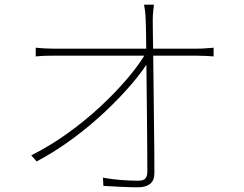

<svg xmlns="http://www.w3.org/2000/svg" viewBox="-20 -784 1040 817"><path d="M635 -764Q633 -747 631.5 -731.5Q630 -716 630 -699Q630 -685 630.5 -643.5Q631 -602 632 -543Q633 -484 633.5 -416Q634 -348 635 -279.5Q636 -211 636.5 -150.5Q637 -90 637 -47Q637 -16 618.5 -1.5Q600 13 567 13Q536 13 494 11Q452 9 420 7L418 -28Q456 -21 496 -18Q536 -15 567 -15Q591 -15 599 -25Q607 -35 607 -54Q607 -91 606.5 -148.5Q606 -206 605.5 -274Q605 -342 604 -410.5Q603 -479 602.5 -539.5Q602 -600 601.5 -642.5Q601 -685 600 -699Q599 -724 597 -738.5Q595 -753 593 -764ZM132 -581Q155 -579 170.5 -578Q186 -577 206 -577Q214 -577 248 -577Q282 -577 334 -577Q386 -577 446.5 -577Q507 -577 568.5 -577Q630 -577 683.5 -577Q737 -577 774 -577Q811 -577 822 -577Q837 -577 857 -578.5Q877 -580 889 -581V-544Q877 -545 857.5 -546Q838 -547 821 -547Q810 -547 773.5 -547Q737 -547 683.5 -547Q630 -547 569 -547Q508 -547 447 -547Q386 -547 334 -547Q282 -547 248 -547Q214 -547 206 -547Q183 -547 168 -546.5Q153 -546 132 -544ZM113 -123Q193 -163 268 -217Q343 -271 407 -330.5Q471 -390 520 -447.5Q569 -505 597 -552L612 -553L613 -525Q587 -481 539 -425Q491 -369 427.5 -309Q364 -249 289.5 -194Q215 -139 136 -97Z"/></svg>

Font: Noto Sans KR Thin
Style: Regular
Weight: 100
Designer: Ryoko NISHIZUKA 西塚涼子 (kana, bopomofo & ideographs); Paul D. Hunt (Latin, Greek & Cyrillic); Sandoll Communications 산돌커뮤니
Foundry: Adobe
Version: Version 2.004-H2;hotconv 1.0.118;makeotfexe 2.5.65603